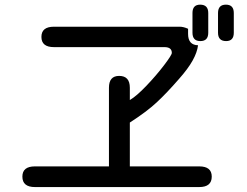

<svg xmlns="http://www.w3.org/2000/svg" viewBox="-20 -794 1040 808"><path d="M790 -656.2V-739.3Q790 -774.4 822.3 -774.4Q856.4 -774.4 856.4 -739.3V-656.2Q856.4 -621.1 823.2 -621.1Q790 -621.1 790 -656.2ZM897.5 -656.2V-739.3Q897.5 -774.4 930.7 -774.4Q963.9 -774.4 963.9 -739.3V-656.2Q963.9 -621.1 931.6 -621.1Q897.5 -621.1 897.5 -656.2ZM871.1 -50.8Q871.1 -6.8 818.4 -6.8H127Q74.2 -6.8 74.2 -50.8Q74.2 -93.8 127 -93.8H438.5V-424.8Q438.5 -474.6 481.4 -474.6Q526.4 -474.6 526.4 -424.8V-373Q554.7 -389.6 596.2 -433.1Q637.7 -476.6 670.4 -519.5Q703.1 -562.5 703.1 -571.3Q703.1 -595.7 671.9 -595.7H207Q154.3 -595.7 154.3 -638.7Q154.3 -681.6 207 -681.6H736.3Q752 -681.6 771.5 -672.9V-651.4Q771.5 -604.5 813.5 -603.5Q809.6 -573.2 790.5 -539.1Q771.5 -504.9 733.4 -461.9Q681.6 -402.3 639.6 -363.3Q597.7 -324.2 526.4 -278.3V-93.8H818.4Q871.1 -93.8 871.1 -50.8Z"/></svg>

Font: jf-openhuninn-2.1
Style: Regular
Weight: 400
Designer: [Kosugi Maru]
Designed by MOTOYA      

[Varela Round]
Joe Prince (Latin component); Avraham Cornfeld (Hebrew component)
Foundry: justfont Co., Ltd.
Version: 2.1